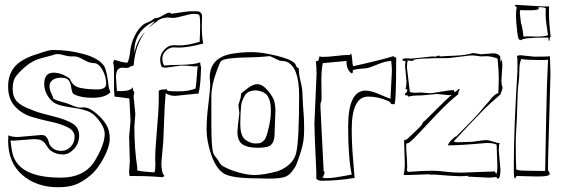

<svg xmlns="http://www.w3.org/2000/svg" viewBox="-20 -740 2348 803"><path d="M315 -290 329 -291Q353 -291 381.5 -267Q410 -243 424.5 -218.5Q439 -194 439 -160.5Q439 -127 413.5 -79Q388 -31 357 -5.5Q326 20 297 31.5Q268 43 223 43Q132 43 73 -8.5Q14 -60 14 -152Q14 -155 14.5 -162.5Q15 -170 15 -174Q29 -167 56 -167L148 -175H158Q177 -175 185 -142Q188 -130 201.5 -119.5Q215 -109 237 -109Q259 -109 275.5 -126Q292 -143 292 -168Q292 -193 263.5 -207.5Q235 -222 194 -230.5Q153 -239 112 -251.5Q71 -264 42.5 -295Q14 -326 14 -378Q14 -430 43 -462.5Q72 -495 136 -514Q143 -516 157 -521Q185 -531 204 -531Q269 -531 331.5 -513.5Q394 -496 416 -463Q424 -449 430 -411L434 -382Q435 -369 442 -354Q419 -331 367 -331Q315 -331 286 -348Q280 -357 277.5 -376Q275 -395 266.5 -405Q258 -415 235 -415Q212 -415 199.5 -405Q187 -395 187 -380.5Q187 -366 194.5 -350Q202 -334 203 -328Q212 -321 233 -315.5Q254 -310 258 -308.5Q262 -307 275 -302Q302 -290 315 -290ZM120 -158 41 -152H32Q25 -152 24 -153Q29 -104 36 -86Q69 3 234 3Q328 3 372 -60Q418 -134 418 -180Q418 -203 398.5 -230.5Q379 -258 358 -270Q337 -282 284.5 -289.5Q232 -297 213 -306.5Q194 -316 179.5 -339Q165 -362 165 -389Q165 -436 204 -436Q238 -436 272 -411Q284 -378 318 -372Q348 -366 386 -366Q424 -366 424 -389Q424 -421 408 -448.5Q392 -476 373 -476Q354 -476 330 -490Q306 -504 293 -504H278Q266 -504 248 -509Q230 -514 221.5 -514Q213 -514 208.5 -512Q204 -510 176.5 -503Q149 -496 138 -492Q93 -476 49 -424Q33 -405 33 -369.5Q33 -334 51.5 -315Q70 -296 107 -283L127 -275Q144 -268 199 -254.5Q254 -241 282.5 -224Q311 -207 311 -173.5Q311 -140 289.5 -117Q268 -94 244 -94Q202 -94 180 -123Q178 -126 171.5 -136Q165 -146 155 -152Q145 -158 120 -158Z M728 -541 705 -542Q685 -540 672 -526Q659 -512 659 -495.5Q659 -479 666 -466Q683 -468 737.5 -469Q792 -470 817 -479Q819 -461 821 -461Q819 -378 810 -348H799L713 -339Q690 -339 673 -350Q669 -313 666.5 -240.5Q664 -168 663 -149Q655 -66 655 -60Q655 -16 667 -6Q664 1 659.5 1Q655 1 624.5 -1.5Q594 -4 523 -4Q520 -8 520 -22L523 -65L520 -169L526 -235L521 -328Q465 -336 459 -336L457 -364V-441Q457 -467 453 -478Q457 -487 457 -490Q462 -489 472 -486Q495 -478 513 -478Q520 -489 524 -522.5Q528 -556 539.5 -581.5Q551 -607 563 -621Q575 -635 583 -639.5Q591 -644 601.5 -648Q612 -652 619.5 -658.5Q627 -665 635.5 -665Q644 -665 662 -676Q680 -687 687.5 -687Q695 -687 695 -683L694 -682Q767 -693 775 -693Q783 -693 792.5 -693Q802 -693 808 -692.5Q814 -692 819.5 -687Q825 -682 825 -672L824 -627Q824 -588 830 -558Q768 -541 728 -541ZM630 -53 629 -71Q629 -115 636.5 -198.5Q644 -282 644 -327V-360Q649 -365 661 -365.5Q673 -366 676 -367Q679 -366 679 -364V-362Q679 -358 725.5 -358Q772 -358 798 -370L801 -394Q806 -461 807 -464Q797 -462 796 -462Q755 -466 737 -466L674 -457L657 -459Q650 -472 650 -492.5Q650 -513 667 -532Q684 -551 707 -551L730 -550Q763 -550 815 -565Q817 -599 817 -636.5Q817 -674 812.5 -678Q808 -682 792 -682Q776 -682 746.5 -673.5Q717 -665 702 -665L681 -667Q656 -665 642.5 -655.5Q629 -646 618 -637Q607 -628 602 -624Q605 -629 615 -637.5Q625 -646 626 -651Q542 -612 542 -526V-517Q552 -571 587 -606Q546 -552 539 -467L536 -464L533 -465Q530 -465 523 -460Q516 -455 505.5 -456Q495 -457 492 -457Q465 -457 465 -418L469 -359H486Q528 -359 535 -376Q535 -361 542 -354Q539 -344 539 -334L546 -263L542 -211Q542 -117 554 -40Q554 -30 553 -28Q568 -23 593 -21.5Q618 -20 626 -19Q630 -32 630 -53Z M859 -391 857 -415Q857 -504 962 -517Q995 -522 1034.5 -522Q1074 -522 1134.5 -507.5Q1195 -493 1212 -476Q1215 -474 1218.5 -465Q1222 -456 1227 -456Q1230 -454 1230 -450V-444Q1230 -430 1236 -405Q1242 -380 1243.5 -367.5Q1245 -355 1246 -325.5Q1247 -296 1249.5 -270Q1252 -244 1252 -196.5Q1252 -149 1240 -112Q1239 -109 1234.5 -94.5Q1230 -80 1228 -75Q1226 -70 1221.5 -57.5Q1217 -45 1212.5 -38.5Q1208 -32 1202 -24Q1190 -7 1171 0Q1152 7 1103 7L1061 6Q947 6 915 -15Q883 -36 863.5 -93Q844 -150 844 -198Q844 -246 851.5 -304.5Q859 -363 859 -391ZM1231 -340Q1231 -461 1178 -482Q1174 -484 1165.5 -484.5Q1157 -485 1150.5 -486.5Q1144 -488 1128 -496.5Q1112 -505 1106 -505Q1100 -505 1083 -503Q1066 -501 1021 -500Q926 -499 906 -486Q901 -482 894.5 -464Q888 -446 886 -442Q864 -383 864 -337V-217Q864 -119 873 -97Q877 -89 886 -78Q895 -67 899 -58Q910 -41 959 -24.5Q1008 -8 1045 -8Q1082 -8 1142 -24Q1206 -49 1218.5 -99.5Q1231 -150 1231 -340ZM981 -267 977 -301Q978 -306 983 -320Q988 -334 988 -343V-349Q992 -352 1007 -364Q1035 -388 1056.5 -388Q1078 -388 1102 -359Q1126 -330 1129 -308.5Q1132 -287 1132 -280L1128 -171Q1126 -146 1113.5 -134Q1101 -122 1058 -122Q1015 -122 994 -136.5Q973 -151 973 -188Q973 -203 981 -267ZM1101 -195Q1113 -238 1113 -277.5Q1113 -317 1100 -337.5Q1087 -358 1052 -362Q1017 -362 1005 -342Q989 -316 988 -294Q985 -259 985 -223.5Q985 -188 993 -173Q998 -159 1015.5 -149.5Q1033 -140 1046.5 -140Q1060 -140 1066.5 -141.5Q1073 -143 1078 -147.5Q1083 -152 1086 -155Q1089 -158 1092.5 -167Q1096 -176 1097 -179Q1098 -182 1101 -195Z M1316 -504 1328 -502Q1352 -502 1385 -506Q1418 -510 1432 -510H1443L1445 -513L1448 -516Q1452 -509 1453 -490Q1454 -471 1457 -463Q1586 -492 1625 -505Q1628 -504 1629.5 -501.5Q1631 -499 1632 -499Q1632 -500 1634 -500Q1636 -500 1637 -501Q1637 -304 1629 -304L1616 -305Q1615 -306 1614.5 -307.5Q1614 -309 1613 -310Q1609 -316 1600 -319Q1561 -336 1520 -336Q1451 -336 1451 -199Q1451 -140 1456.5 -75.5Q1462 -11 1463 4Q1393 16 1325 16Q1311 16 1303 8V-20Q1295 -182 1295 -223L1304 -431Q1304 -460 1301 -484Q1309 -484 1311 -487Q1313 -490 1314 -495.5Q1315 -501 1316 -504ZM1613 -327 1619 -442Q1619 -464 1616 -485Q1594 -485 1560 -471Q1526 -457 1517.5 -455.5Q1509 -454 1488 -452.5Q1467 -451 1455 -446V-444L1456 -440Q1456 -435 1451 -433Q1429 -447 1429 -485L1330 -476Q1324 -447 1324 -405L1325 -325L1323 -312V-316Q1320 -308 1320 -297L1326 -176Q1327 -153 1329 -118Q1333 -46 1333 -36V-27L1338 -18L1331 1Q1329 1 1327 -3V-1Q1327 5 1346 5Q1365 5 1383 2Q1404 -1 1451 -10Q1436 -81 1436 -210Q1436 -361 1509 -361Q1532 -361 1567.5 -345.5Q1603 -330 1613 -327Z M1788 -504 1805 -503Q1805 -507 1812.5 -507Q1820 -507 1820 -506L1818 -504L1858 -506Q1917 -508 1937 -513Q1957 -518 1961 -518L1992 -513L2042 -517Q2064 -517 2073 -503Q2072 -502 2072 -497L2074 -482Q2074 -477 2073 -476Q2074 -477 2075.5 -483Q2077 -489 2079 -491Q2081 -475 2081 -466Q2081 -466 2077 -402Q2077 -387 2082 -372Q2081 -367 2078 -359Q2075 -351 2073 -345Q2028 -307 1994 -272Q1928 -204 1878 -149Q1882 -145 1893 -145L1955 -147Q2001 -154 2013 -154Q2025 -154 2042 -148Q2059 -142 2064 -142Q2069 -142 2070 -143Q2066 -134 2066 -109L2073 -31Q2073 7 2062 7Q2058 7 2057.5 3.5Q2057 0 2055 0Q2039 3 2025 3L1946 -1Q1938 -1 1937 0Q1937 -2 1938.5 -3Q1940 -4 1940 -5Q1926 -3 1903 -3Q1880 -3 1796 -10Q1786 -10 1785 -9Q1777 -11 1771 -11L1688 -8H1678Q1669 -8 1668 -9Q1673 -28 1673 -58L1670 -153Q1673 -156 1680 -156Q1743 -213 1746 -222Q1748 -230 1758 -236Q1865 -343 1869 -343L1870 -342Q1869 -343 1868 -343L1857 -342L1807 -347Q1804 -347 1744 -341Q1698 -341 1688 -335Q1688 -341 1681 -341Q1674 -341 1673 -345Q1673 -348 1678 -352Q1683 -356 1683 -361V-365Q1683 -367 1681 -367L1678 -366L1676 -368Q1680 -379 1680 -400L1674 -464Q1674 -469 1676 -483Q1674 -485 1669 -485.5Q1664 -486 1662 -489Q1665 -496 1675 -496L1702 -495ZM1947 -508 1856 -497Q1709 -497 1709 -488L1707 -485L1697 -486Q1687 -486 1685 -488Q1682 -472 1682 -457L1694 -356Q1701 -352 1717 -352L1740 -353L1779 -350Q1788 -350 1823.5 -356.5Q1859 -363 1878 -363Q1879 -362 1879 -359Q1879 -356 1883 -356Q1887 -356 1892 -362Q1897 -368 1902 -368V-365L1896 -351Q1896 -349 1898 -347Q1858 -316 1807.5 -263Q1757 -210 1725 -175.5Q1693 -141 1684 -141Q1679 -141 1679 -133V-116Q1683 -67 1683 -43L1682 -25Q1682 -24 1683 -24H1686Q1687 -24 1687 -23L1686 -21Q1751 -26 1783.5 -26Q1816 -26 1843.5 -22Q1871 -18 1909 -18L2049 -23Q2051 -23 2052 -18.5Q2053 -14 2055 -14Q2060 -14 2060 -42V-53Q2060 -66 2057 -135Q2044 -142 2015 -142Q1903 -132 1853 -132Q1858 -146 1871.5 -157.5Q1885 -169 1887 -171Q1886 -170 1886 -167Q1968 -249 1989 -274.5Q2010 -300 2016.5 -306.5Q2023 -313 2031 -324Q2048 -346 2064 -351Q2066 -389 2066 -416Q2066 -443 2061 -495Q2035 -505 2013 -505L1992 -504L1962 -508Z M2158 -509 2214 -503Q2278 -503 2280 -505Q2282 -451 2282 -423L2272 -61V-28Q2273 -26 2276 -21.5Q2279 -17 2279 -13Q2279 -2 2235 -2H2220L2142 -4Q2138 -3 2137 1.5Q2136 6 2134 6Q2129 6 2129 -23V-59Q2129 -199 2144 -441V-490Q2144 -496 2142 -506Q2148 -509 2158 -509ZM2183 -26 2252 -25H2260Q2261 -71 2264 -235Q2267 -399 2272 -490Q2265 -489 2254 -489H2236Q2187 -489 2160 -493Q2152 -475 2152 -444.5Q2152 -414 2148.5 -391Q2145 -368 2143.5 -303Q2142 -238 2139.5 -206.5Q2137 -175 2137 -131Q2137 -87 2139 -31L2143 -30Q2144 -30 2150 -28Q2160 -26 2183 -26ZM2133 -720 2253 -713H2265Q2275 -713 2277 -714Q2276 -713 2276 -703V-689Q2276 -644 2283 -586Q2279 -584 2279 -578Q2279 -572 2277 -569Q2274 -569 2274 -574V-580Q2274 -583 2269 -583Q2160 -583 2160 -571Q2157 -574 2154 -574H2152Q2147 -574 2142.5 -612.5Q2138 -651 2138 -674.5Q2138 -698 2141 -707Q2141 -711 2137 -713.5Q2133 -716 2133 -720ZM2232 -710 2233 -704Q2233 -697 2195 -697Q2157 -697 2156 -698L2154 -688Q2155 -678 2156 -668Q2157 -658 2158 -651.5Q2159 -645 2159 -642Q2161 -642 2165 -618.5Q2169 -595 2169 -587L2187 -588L2227 -587Q2256 -587 2272 -593Q2262 -653 2262 -678.5Q2262 -704 2263 -705Q2256 -710 2236 -710Z"/></svg>

Font: Londrina Sketch
Style: Regular
Weight: 400
Designer: Marcelo Magalhaes
Foundry: Marcelo Magalhaes
Version: Version 1.001 2011